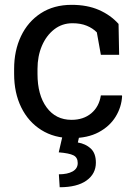

<svg xmlns="http://www.w3.org/2000/svg" viewBox="-20 -558 561 790"><path d="M274.9 10.3Q203.1 10.3 149.9 -23.2Q96.7 -56.6 67.4 -116.2Q38.1 -175.8 38.1 -253.9V-274.4Q38.1 -349.6 66.4 -409.2Q94.7 -468.8 147.9 -503.4Q201.2 -538.1 274.9 -538.1Q338.9 -538.1 387 -517.1Q435.1 -496.1 467.8 -459.5L470.2 -332.5H395L378.4 -424.8Q361.8 -441.9 336.9 -452.1Q312 -462.4 278.3 -462.4Q235.4 -462.4 202.9 -437Q170.4 -411.6 152.3 -369.1Q134.3 -326.7 134.3 -274.4V-253.9Q134.3 -167 171.9 -116Q209.5 -64.9 274.4 -64.9Q323.2 -64.9 355.5 -91.8Q387.7 -118.7 395 -165.5H481.4L482.4 -162.6Q480 -117.2 455.6 -77.6Q431.2 -38.1 386 -13.9Q340.8 10.3 274.9 10.3ZM225.6 212.4 222.2 159.2Q257.3 159.2 278.6 147.5Q299.8 135.7 299.8 112.8Q299.8 89.8 282.2 81.1Q264.6 72.3 221.7 68.8L241.2 -15.6H310.1L300.3 28.3Q332.5 33.7 353.5 53.2Q374.5 72.8 374.5 111.3Q374.5 157.2 335.9 184.8Q297.4 212.4 225.6 212.4Z"/></svg>

Font: Roboto Slab
Style: Regular
Weight: 400
Designer: Google
Version: Version 2.000; ttfautohint (v1.8.1.43-b0c9)